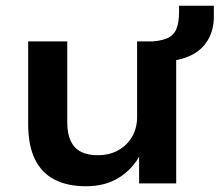

<svg xmlns="http://www.w3.org/2000/svg" viewBox="-20 -638 764 668"><path d="M279 10Q215 10 170 -13Q125 -36 101.5 -84Q78 -132 78 -208V-494H214V-212Q214 -173 226 -147.5Q238 -122 261.5 -110Q285 -98 320 -98Q361 -98 392 -115.5Q423 -133 440 -163Q457 -193 457 -231V-494H593V0H464V-103H470Q442 -50 394 -20Q346 10 279 10ZM573 -426 493 -477V-493Q534 -494 558.5 -503.5Q583 -513 593 -535.5Q603 -558 603 -598V-618H724V-580Q724 -537 706 -503.5Q688 -470 654 -450.5Q620 -431 573 -426Z"/></svg>

Font: Nunito Sans 10pt SemiExpanded
Style: Bold
Weight: 700
Width: 6
Designer: Vernon Adams
Foundry: Vernon Adams
Version: Version 3.101;gftools[0.9.27]